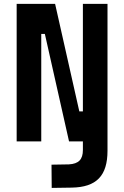

<svg xmlns="http://www.w3.org/2000/svg" viewBox="-20 -713 626 968"><path d="M240.7 234.4 341.3 232.9C466.3 231 522 173.3 522 46.9V-693.4H397.9V-151.4H379.9L257.8 -693.4H64V0H188V-542H206.1L328.1 0H397.9V43C397.9 91.3 376.5 112.8 327.6 115.7L239.7 117.2Z"/></svg>

Font: Cascadia Code
Style: Bold
Weight: 700
Monospace: yes
Designer: Aaron Bell
Foundry: Saja Typeworks
Version: Version 2404.023